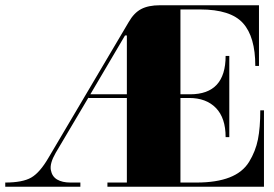

<svg xmlns="http://www.w3.org/2000/svg" viewBox="-111 -720 1043 731"><path d="M226 -347V-349L101 -138Q78 -98 82.5 -73Q87 -48 106.5 -36.5Q126 -25 157 -25H195V-9H-91V-25Q-25 -25 8 -44Q41 -63 74 -120L379 -636Q399 -671 426.5 -685.5Q454 -700 498 -700H875V-469H861Q861 -580 814 -632Q767 -684 651 -684H576V-361H613Q748 -361 748 -507H762V-198H748Q748 -271 711 -309Q674 -347 609 -347H576V-25H637Q713 -25 763 -44.5Q813 -64 837.5 -104Q862 -144 871 -189Q880 -234 880 -300H894V-9H298V-25H372V-347ZM365 -585 233 -361H372V-585Z"/></svg>

Font: Elsie Swash Caps Black
Style: Regular
Weight: 900
Designer: Alejandro Inler
Foundry: Alejandro Inler
Version: 1.001